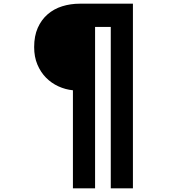

<svg xmlns="http://www.w3.org/2000/svg" viewBox="-20 -760 980 1040"><path d="M700 260H580V-614H495V260H375V-271Q334 -275 296 -292.5Q258 -310 229 -339.5Q200 -369 182.5 -410.5Q165 -452 165 -505Q165 -565 184.5 -609Q204 -653 238 -682.5Q272 -712 317 -726Q362 -740 412 -740H700Z"/></svg>

Font: OA Gothic ExtraBold
Style: Regular
Weight: 800
Designer: Choi Chi-young, Lee Jaesang, Lee Juhyun, Han Dohee
Foundry: DDUNGSANG CORP.
Version: Version 1.000;Build 20210203